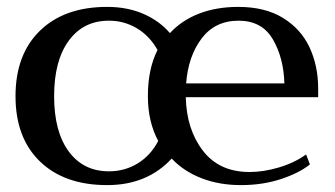

<svg xmlns="http://www.w3.org/2000/svg" viewBox="-20 -527 973 557"><path d="M25 -248Q25 -369 96 -438Q167 -507 291 -507Q349 -507 395.5 -487Q442 -467 473 -431Q507 -468 557.5 -487.5Q608 -507 671 -507Q749 -507 801 -475Q853 -443 878 -389.5Q903 -336 903 -270V-245H519Q521 -152 568.5 -90Q616 -28 704 -28Q745 -28 790 -41.5Q835 -55 868 -79L879 -50Q848 -25 795 -7.5Q742 10 679 10Q616 10 564.5 -10Q513 -30 478 -67Q407 10 291 10Q167 10 96 -58.5Q25 -127 25 -248ZM439 -118Q409 -174 409 -248Q409 -327 437 -382Q414 -423 377 -445Q340 -467 296 -467Q222 -467 179.5 -409Q137 -351 137 -248Q137 -145 179.5 -87.5Q222 -30 296 -30Q342 -30 379.5 -53Q417 -76 439 -118ZM805 -285Q803 -359 771.5 -413Q740 -467 672 -467Q604 -467 565 -415.5Q526 -364 520 -285Z"/></svg>

Font: Trirong Medium
Style: Regular
Weight: 500
Designer: Katatrad Team
Foundry: CadsonDemak
Version: Version 1.001